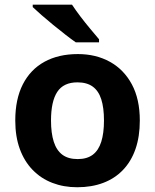

<svg xmlns="http://www.w3.org/2000/svg" viewBox="-20 -786 659 816"><path d="M574.2 -273.9Q574.2 -205.6 555.9 -152.8Q537.6 -100.1 502.7 -63.7Q467.8 -27.3 418.7 -8.8Q369.6 9.8 308.1 9.8Q250.5 9.8 202.4 -8.8Q154.3 -27.3 118.9 -63.7Q83.5 -100.1 64.2 -152.8Q44.9 -205.6 44.9 -273.9Q44.9 -364.7 77.1 -427.7Q109.4 -490.7 168.9 -523.4Q228.5 -556.2 311 -556.2Q387.7 -556.2 447 -523.4Q506.3 -490.7 540.3 -427.7Q574.2 -364.7 574.2 -273.9ZM196.8 -273.9Q196.8 -220.2 208.5 -183.6Q220.2 -147 245.1 -128.4Q270 -109.9 310.1 -109.9Q349.6 -109.9 374.3 -128.4Q398.9 -147 410.4 -183.6Q421.9 -220.2 421.9 -273.9Q421.9 -328.1 410.4 -364Q398.9 -399.9 374 -418Q349.1 -436 309.1 -436Q250 -436 223.4 -395.5Q196.8 -355 196.8 -273.9ZM286.1 -766.1Q300.8 -743.7 321.5 -716.3Q342.3 -689 363.8 -663.3Q385.3 -637.7 400.9 -619.1V-606H302.2Q283.2 -619.1 257.8 -638.9Q232.4 -658.7 205.8 -680.4Q179.2 -702.1 156.2 -722.2Q133.3 -742.2 119.1 -755.9V-766.1Z"/></svg>

Font: Wonky
Style: Regular
Weight: 400
Designer: Monotype Design Team
Foundry: Monotype Imaging Inc.
Version: Version 3.000